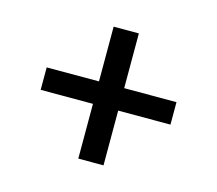

<svg xmlns="http://www.w3.org/2000/svg" viewBox="-71 -607 682 603"><g transform="rotate(15 270.0 -305.5)"><path d="M229 -91V-269H59V-342H229V-520H311V-342H481V-269H311V-91Z"/></g></svg>

Font: IBM Plex Sans Condensed Text
Style: Regular
Weight: 450
Width: 3
Designer: Mike Abbink, Paul van der Laan, Pieter van Rosmalen
Foundry: Bold Monday
Version: Version 1.1